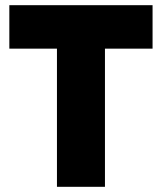

<svg xmlns="http://www.w3.org/2000/svg" viewBox="-20 -720 624 740"><path d="M199.5 0V-532.5H16V-700H568V-532.5H384.5V0Z"/></svg>

Font: Geologica Thin Roman ExtraBold
Style: Regular
Weight: 800
Version: Version 1.010;gftools[0.9.28]